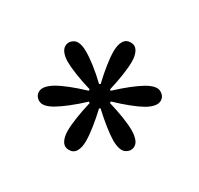

<svg xmlns="http://www.w3.org/2000/svg" viewBox="-122 -992 883 850"><g transform="rotate(30 320.0 -566.5)"><path d="M320.3 -291.5Q296.4 -291.5 284.9 -311.3Q273.4 -331.1 273.4 -363.3Q273.4 -391.1 279.5 -431.4Q285.6 -471.7 296.4 -517.6L290 -521Q256.8 -489.7 224.4 -464.4Q191.9 -439 167.5 -424.8Q153.8 -417 141.4 -412.6Q128.9 -408.2 117.7 -408.2Q102.5 -408.2 89.6 -419.7Q76.7 -431.2 76.7 -449.2Q76.7 -464.8 89.1 -479Q101.6 -493.2 121.6 -505.4Q170.9 -534.2 265.6 -562.5V-570.3Q221.7 -583 183.8 -597.9Q146 -612.8 121.6 -626.5Q101.1 -638.7 88.9 -653.1Q76.7 -667.5 76.7 -683.1Q76.7 -700.7 89.6 -712.4Q102.5 -724.1 117.7 -724.1Q139.2 -724.1 167.5 -707.5Q191.9 -693.8 223.9 -668.9Q255.9 -644 290 -611.3L296.4 -614.7Q285.6 -659.7 279.5 -700.2Q273.4 -740.7 273.4 -769Q273.4 -801.8 284.9 -821.3Q296.4 -840.8 320.3 -840.8Q343.8 -840.8 355.2 -821Q366.7 -801.3 366.7 -769Q366.7 -741.2 360.8 -701.2Q355 -661.1 344.2 -614.7L350.1 -611.3Q420.4 -676.8 472.2 -707.5Q486.3 -715.3 498.8 -719.7Q511.2 -724.1 522 -724.1Q537.6 -724.1 550.8 -712.4Q564 -700.7 564 -683.1Q564 -667.5 551.5 -653.1Q539.1 -638.7 518.6 -626.5Q494.6 -612.8 457 -598.1Q419.4 -583.5 374 -570.3V-562.5Q418.5 -549.3 456.5 -534.4Q494.6 -519.5 518.6 -505.4Q539.1 -493.2 551.5 -479Q564 -464.8 564 -449.2Q564 -431.6 550.8 -419.9Q537.6 -408.2 522 -408.2Q511.2 -408.2 498.5 -412.6Q485.8 -417 472.2 -424.3Q421.9 -454.6 350.1 -521L344.2 -517.6Q354.5 -473.1 360.6 -432.4Q366.7 -391.6 366.7 -363.3Q366.7 -330.6 355.2 -311Q343.8 -291.5 320.3 -291.5Z"/></g></svg>

Font: Pinar-DS3-FD SemiBold
Style: Regular
Weight: 600
Designer: Amin Abedi
Version: Version 3.000